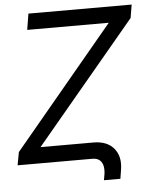

<svg xmlns="http://www.w3.org/2000/svg" viewBox="-62 -775 732 930"><g transform="rotate(-5 304.0 -310.0)"><path d="M98.6 -649.4 111.3 -727.5H613.3L602.5 -663.1L113.3 -78.1H370.1Q437 -78.1 470 -38.3Q502.9 1.5 492.2 65.4L485.4 108.4H405.3L410.2 81.1Q413.6 60.1 410.4 41.7Q407.2 23.4 394.8 11.7Q382.3 0 357.4 0H-4.9L6.8 -63.5L495.1 -649.4Z"/></g></svg>

Font: Inter Tight
Style: Italic
Weight: 400
Italic angle: -9.39999°
Designer: Rasmus Andersson
Foundry: rsms
Version: Version 3.002